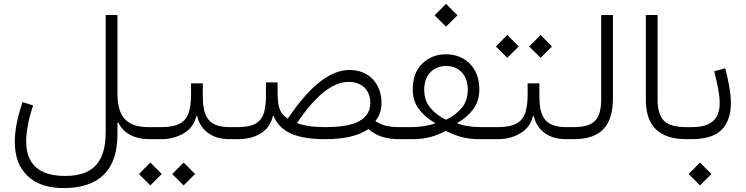

<svg xmlns="http://www.w3.org/2000/svg" viewBox="-20 -711 3810 981"><path d="M737.8 -61.5C614.7 -61.5 580.1 -128.9 580.1 -234.9V-634.3H520V-34.7C520 117.2 454.6 188 313.5 188C180.2 188 113.8 128.9 113.8 11.2C113.8 -39.1 125.5 -102.5 149.4 -172.4L95.2 -189.5C67.9 -109.9 55.7 -44.4 55.7 13.7C55.7 89.4 77.6 147.5 121.6 188.5C165 229.5 226.1 250 304.7 250C483.9 250 580.1 160.2 580.1 -23.4V-84L585 -85C608.9 -30.3 668.9 0 739.3 0H741.2V-61.5Z M748 236.3 806.6 178.2 748 119.6 689.9 178.2ZM918.5 236.3 976.6 178.2 918.5 119.6 859.9 178.2ZM956.1 -285.2V-224.1C956.1 -190.4 952.1 -161.1 944.8 -136.7C929.2 -87.9 889.2 -61.5 805.2 -61.5H741.2C732.9 -61.5 728.5 -51.3 728.5 -30.8C728.5 -10.3 732.9 0 741.2 0H805.2C847.7 0 885.7 -10.3 919.4 -30.3C953.1 -50.3 974.1 -79.1 982.9 -117.2H987.8C1005.4 -41.5 1068.4 0 1150.9 0H1191.9V-61.5H1152.3C1039.1 -61.5 1016.1 -121.6 1016.1 -224.1V-285.2Z M1338.9 -219.7C1338.9 -188 1335.4 -160.2 1329.1 -136.2C1315.4 -88.9 1278.3 -61.5 1196.3 -61.5H1191.9C1183.6 -61.5 1179.2 -51.3 1179.2 -30.8C1179.2 -10.3 1183.6 0 1191.9 0H1196.3C1241.7 0 1280.8 -9.8 1313 -29.8C1344.7 -49.8 1365.2 -79.1 1374.5 -118.7H1378.4C1410.2 -34.7 1499 0 1641.1 0C1728.5 0 1809.1 -13.7 1862.3 -52.2C1898.9 -17.6 1951.7 0 2019.5 0H2020V-61.5H2019.5C1966.3 -61.5 1925.8 -71.8 1897.9 -92.8C1918.9 -117.2 1929.2 -147.9 1929.2 -185.5C1929.2 -280.3 1868.2 -353.5 1766.1 -353.5C1678.7 -353.5 1574.7 -290 1450.7 -105C1418.9 -126 1399.4 -147 1398.4 -231.4V-290H1338.9ZM1760.7 -292.5C1795.4 -292.5 1822.8 -282.7 1842.8 -262.7C1862.3 -242.7 1872.1 -216.8 1872.1 -186C1872.1 -82 1756.8 -61.5 1644 -61.5C1587.4 -61.5 1536.6 -66.9 1497.6 -82.5C1606.4 -244.1 1692.9 -292.5 1760.7 -292.5Z M2258.8 -574.7 2317.4 -632.8 2258.8 -691.4 2200.7 -632.8ZM2088.9 -254.4C2088.9 -213.9 2099.6 -179.7 2121.6 -151.9C2143.1 -124 2169.4 -101.1 2201.2 -84L2200.7 -79.1C2162.6 -67.4 2122.1 -61.5 2079.6 -61.5H2020C2011.7 -61.5 2007.3 -51.3 2007.3 -30.8C2007.3 -10.3 2011.7 0 2020 0H2087.4C2155.8 0 2205.1 -14.6 2258.3 -42.5C2312.5 -14.6 2360.8 0 2427.7 0H2498.5V-61.5H2436.5C2393.1 -61.5 2354 -67.4 2318.8 -79.1L2318.4 -84C2349.6 -101.1 2376 -124 2397.5 -152.3C2418.5 -180.2 2429.2 -214.4 2429.2 -254.9C2429.2 -366.2 2355 -433.6 2259.3 -433.6C2210.4 -433.6 2169.9 -418 2137.7 -386.2C2105 -354.5 2088.9 -310.5 2088.9 -254.4ZM2258.8 -99.1C2226.1 -114.7 2199.7 -135.3 2178.7 -160.2C2157.7 -185.1 2147.5 -215.8 2147.5 -253.4C2147.5 -290 2157.7 -319.3 2178.7 -341.3C2199.7 -363.3 2226.6 -374 2259.3 -374C2292 -374 2318.4 -363.3 2339.4 -341.3C2359.9 -319.3 2370.1 -290 2370.1 -253.4C2370.1 -215.8 2359.9 -184.6 2339.4 -159.7C2318.4 -134.8 2291.5 -114.3 2258.8 -99.1Z M2735.8 -285.2H2675.8V-224.1C2675.8 -190.4 2671.9 -161.1 2664.6 -136.7C2648.9 -87.9 2608.9 -61.5 2524.9 -61.5H2498.5C2490.2 -61.5 2485.8 -51.3 2485.8 -30.8C2485.8 -10.3 2490.2 0 2498.5 0H2524.9C2567.4 0 2605.5 -10.3 2639.2 -30.3C2672.9 -50.3 2693.8 -79.1 2702.6 -117.2H2707.5C2725.1 -41.5 2787.6 0 2870.1 0H2911.6V-61.5H2872.1C2758.8 -61.5 2735.8 -121.6 2735.8 -224.1ZM2571.8 -415.5 2630.4 -473.6 2571.8 -532.2 2513.7 -473.6ZM2742.2 -415.5 2800.3 -473.6 2742.2 -532.2 2683.6 -473.6Z M2911.6 -61.5C2903.3 -61.5 2898.9 -51.3 2898.9 -30.8C2898.9 -10.3 2903.3 0 2911.6 0C3053.7 0 3111.8 -71.8 3111.8 -210.9V-634.3H3051.8V-210.9C3051.8 -108.9 3024.9 -61.5 2911.6 -61.5Z M3279.8 -201.2C3279.8 -66.9 3348.6 0 3486.3 0H3486.8V-61.5H3486.3C3431.2 -61.5 3392.6 -72.8 3371.6 -94.7C3350.6 -116.7 3339.8 -152.3 3339.8 -202.1V-634.3H3279.8Z M3629.4 -347.2C3645 -283.2 3657.2 -228.5 3657.2 -186C3657.2 -105.5 3617.7 -61.5 3513.7 -61.5H3486.8C3478.5 -61.5 3474.1 -51.3 3474.1 -30.8C3474.1 -10.3 3478.5 0 3486.8 0H3513.7C3584.5 0 3635.7 -16.1 3667.5 -48.3C3698.7 -80.6 3714.4 -126.5 3714.4 -185.5C3714.4 -234.9 3702.6 -295.4 3685.5 -362.3ZM3556.6 236.3 3615.2 178.2 3556.6 119.6 3498.5 178.2Z"/></svg>

Font: Estedad Light
Style: Regular
Weight: 300
Designer: Amin Abedi
Version: Version 7.3